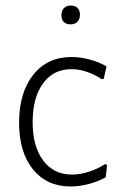

<svg xmlns="http://www.w3.org/2000/svg" viewBox="-20 -668 426 694"><path d="M365 -428 355 -383 347 -382Q324 -398 295 -408Q266 -418 238 -418Q173 -418 135.5 -366.5Q98 -315 98 -226Q98 -139 136 -88Q174 -37 240 -37Q270 -37 302 -47.5Q334 -58 360 -75L367 -71L362 -27Q335 -12 301.5 -3Q268 6 235 6Q149 6 99 -56Q49 -118 49 -224Q49 -333 100 -397.5Q151 -462 239 -462Q271 -462 305.5 -452.5Q340 -443 365 -428ZM269 -615Q269 -599 260 -589.5Q251 -580 235 -580Q219 -580 210.5 -588.5Q202 -597 202 -613Q202 -629 211 -638.5Q220 -648 236 -648Q252 -648 260.5 -639Q269 -630 269 -615Z"/></svg>

Font: Luna Sans Light
Style: Regular
Weight: 300
Designer: Juan Pablo del Peral
Foundry: Huerta Tipografica
Version: Version 2.001; ttfautohint (v1.5)